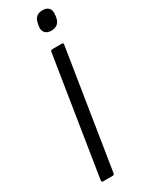

<svg xmlns="http://www.w3.org/2000/svg" viewBox="-220 -867 680 899"><g transform="rotate(-30 120.0 -418.0)"><path d="M44 0Q35 0 36 -9L137 -646Q139 -655 146 -655H198Q208 -655 206 -646L105 -9Q104 0 95 0ZM187 -732Q165 -732 154 -744.5Q143 -757 146 -779L148 -789Q154 -836 198 -836Q221 -836 231.5 -823.5Q242 -811 239 -789L238 -779Q232 -732 187 -732Z"/></g></svg>

Font: Sofia Sans Condensed
Style: Italic
Weight: 400
Italic angle: -9°
Designer: Botio Nikoltchev, Ani Petrova
Foundry: lettersoup
Version: Version 4.101